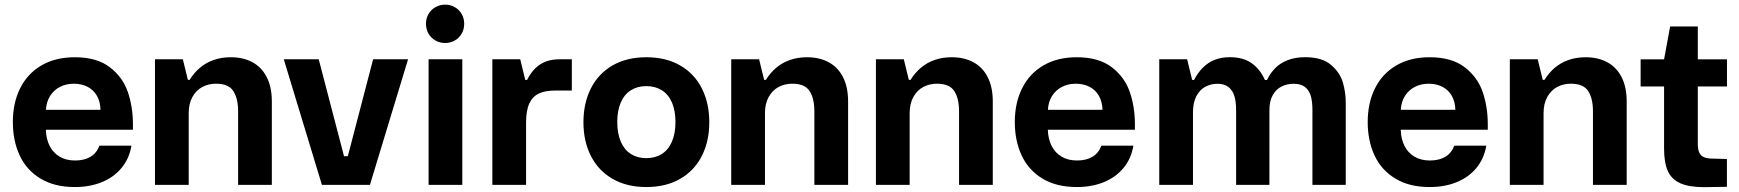

<svg xmlns="http://www.w3.org/2000/svg" viewBox="-20 -780 7337 810"><path d="M34.2 -265.3Q34.2 -345.8 65 -407.7Q95.9 -469.5 154.8 -504Q213.8 -538.5 295.5 -538.5Q388.6 -538.5 443.4 -496.3Q498.1 -454.2 519.5 -391.3Q540.8 -328.4 540.8 -256.2V-232.8H173.5Q174.5 -194.2 189.3 -164.8Q204.1 -135.4 231.5 -119.2Q258.9 -102.9 296.5 -102.9Q335.4 -102.9 361.6 -118.5Q387.8 -134.1 399.5 -165.6H534.5Q525.3 -110.6 492.7 -71.4Q460.2 -32.1 409.5 -11.5Q358.9 9.1 296.2 9.1Q209.4 9.1 150.5 -26.8Q91.6 -62.7 62.9 -124.6Q34.2 -186.5 34.2 -265.3ZM291.4 -426.8Q258.7 -426.8 232.7 -413.3Q206.6 -399.8 191.1 -374.8Q175.5 -349.8 173.8 -316.7H404Q403.1 -351.2 388.8 -376.1Q374.4 -401 349.2 -413.9Q323.9 -426.8 291.4 -426.8Z M772.6 -443.1 776.1 -302.4V0H633.8V-529.9H751.4ZM891.2 -426.9Q859.3 -426.9 833.3 -412.9Q807.2 -398.9 791.7 -370.8Q776.1 -342.7 776.1 -302.4L772.6 -443.1H780Q798.3 -472.9 823.8 -494.4Q849.2 -515.8 881.8 -527.1Q914.4 -538.5 953.7 -538.5Q1005.8 -538.5 1044.7 -517.6Q1083.6 -496.8 1105.2 -454.8Q1126.8 -412.8 1126.8 -352V0H984.5V-310.5Q984.5 -364.7 964.4 -395.8Q944.3 -426.9 891.2 -426.9Z M1467.2 -121V0H1401.8V-121ZM1177.2 -529.9H1324.6L1462.9 0H1338.1ZM1415.8 0 1554.1 -529.9H1701.5L1540.6 0Z M1930.4 -529.9V0H1788.1V-529.9ZM1777.1 -679.6Q1777.1 -703 1788 -721.3Q1798.9 -739.6 1817.4 -750Q1835.9 -760.4 1857.9 -760.4Q1879.9 -760.4 1898.3 -750Q1916.7 -739.7 1927.5 -721.4Q1938.3 -703 1938.3 -679.6Q1938.3 -656.2 1927.5 -637.7Q1916.7 -619.3 1898.3 -609Q1879.9 -598.6 1857.9 -598.6Q1835.9 -598.6 1817.4 -609Q1798.9 -619.3 1788 -637.7Q1777.1 -656.2 1777.1 -679.6Z M2191.2 -442.8H2203.6Q2218.8 -473.1 2239 -492.5Q2259.1 -511.9 2284 -520.9Q2308.9 -529.9 2341.2 -529.9H2392.4V-398H2321.6Q2280.2 -398 2253.6 -385.6Q2227 -373.1 2213.2 -343.7Q2199.4 -314.2 2199.4 -263.6ZM2195.9 -443.1 2199.4 -302.4V0H2057.1V-529.9H2174.7Z M2441.4 -264.3Q2441.4 -344.5 2472.6 -406.7Q2503.8 -468.8 2563.8 -503.7Q2623.8 -538.5 2706.8 -538.5V-416.7Q2669.2 -416.7 2641.4 -399.1Q2613.5 -381.5 2598.7 -347.1Q2583.9 -312.7 2584.1 -264.2Q2584.3 -216.4 2599 -182.3Q2613.8 -148.1 2641.4 -130.5Q2669.1 -112.8 2706.8 -112.8V9.1Q2623.8 9.1 2563.8 -25.8Q2503.8 -60.6 2472.6 -122.5Q2441.4 -184.4 2441.4 -264.3ZM2829.6 -264.2Q2829.8 -312.7 2815 -347.1Q2800.2 -381.5 2772.3 -399.1Q2744.4 -416.7 2706.8 -416.7V-538.5Q2789.8 -538.5 2849.9 -503.7Q2909.9 -468.8 2941.1 -406.7Q2972.3 -344.5 2972.3 -264.3Q2972.3 -184.4 2941.1 -122.5Q2909.9 -60.6 2849.9 -25.8Q2789.8 9.1 2706.8 9.1V-112.8Q2744.6 -112.8 2772.2 -130.5Q2799.9 -148.1 2814.6 -182.3Q2829.4 -216.4 2829.6 -264.2Z M3203.7 -443.1 3207.2 -302.4V0H3064.9V-529.9H3182.5ZM3322.4 -426.9Q3290.4 -426.9 3264.4 -412.9Q3238.4 -398.9 3222.8 -370.8Q3207.2 -342.7 3207.2 -302.4L3203.7 -443.1H3211.1Q3229.5 -472.9 3254.9 -494.4Q3280.4 -515.8 3312.9 -527.1Q3345.5 -538.5 3384.9 -538.5Q3436.9 -538.5 3475.8 -517.6Q3514.7 -496.8 3536.3 -454.8Q3557.9 -412.8 3557.9 -352V0H3415.6V-310.5Q3415.6 -364.7 3395.6 -395.8Q3375.5 -426.9 3322.4 -426.9Z M3814.1 -443.1 3817.6 -302.4V0H3675.3V-529.9H3792.9ZM3932.7 -426.9Q3900.8 -426.9 3874.8 -412.9Q3848.7 -398.9 3833.2 -370.8Q3817.6 -342.7 3817.6 -302.4L3814.1 -443.1H3821.5Q3839.8 -472.9 3865.3 -494.4Q3890.7 -515.8 3923.3 -527.1Q3955.9 -538.5 3995.2 -538.5Q4047.3 -538.5 4086.2 -517.6Q4125.1 -496.8 4146.7 -454.8Q4168.3 -412.8 4168.3 -352V0H4026V-310.5Q4026 -364.7 4005.9 -395.8Q3985.8 -426.9 3932.7 -426.9Z M4261.2 -265.3Q4261.2 -345.8 4292.1 -407.7Q4322.9 -469.5 4381.9 -504Q4440.8 -538.5 4522.6 -538.5Q4615.6 -538.5 4670.4 -496.3Q4725.2 -454.2 4746.5 -391.3Q4767.9 -328.4 4767.9 -256.2V-232.8H4400.6Q4401.6 -194.2 4416.4 -164.8Q4431.2 -135.4 4458.5 -119.2Q4485.9 -102.9 4523.5 -102.9Q4562.5 -102.9 4588.7 -118.5Q4614.8 -134.1 4626.6 -165.6H4761.5Q4752.3 -110.6 4719.8 -71.4Q4687.2 -32.1 4636.6 -11.5Q4585.9 9.1 4523.2 9.1Q4436.4 9.1 4377.5 -26.8Q4318.7 -62.7 4289.9 -124.6Q4261.2 -186.5 4261.2 -265.3ZM4518.5 -426.8Q4485.7 -426.8 4459.7 -413.3Q4433.7 -399.8 4418.1 -374.8Q4402.5 -349.8 4400.9 -316.7H4631.1Q4630.2 -351.2 4615.8 -376.1Q4601.5 -401 4576.2 -413.9Q4551 -426.8 4518.5 -426.8Z M5009.4 -443.1 5012.9 -302.4V0H4870.6V-529.9H4988.2ZM5116.4 -426.6Q5088.5 -426.6 5065.1 -414.1Q5041.7 -401.7 5027.2 -374.4Q5012.8 -347.1 5012.8 -304.9L5003.6 -442.8H5017.4Q5033.9 -474.4 5055.7 -495.8Q5077.4 -517.1 5105.4 -527.9Q5133.3 -538.7 5168.8 -538.7Q5224.6 -538.7 5260.1 -513.7Q5295.5 -488.8 5316.5 -442.4H5325.1Q5338.4 -470.5 5359.2 -491.9Q5380 -513.4 5411.8 -526Q5443.6 -538.7 5486.7 -538.7Q5557.6 -538.7 5595.5 -506.1Q5633.3 -473.4 5645.4 -431.6Q5657.4 -389.8 5657.4 -346.9V0H5516.8V-315.3Q5516.8 -352.2 5509.8 -375.8Q5502.8 -399.3 5485.4 -412.9Q5468 -426.6 5437.5 -426.6Q5409.5 -426.6 5386.4 -415Q5363.3 -403.4 5349.4 -378.6Q5335.4 -353.8 5335.4 -316.2L5335.3 0H5194.8V-315.3Q5194.8 -351.5 5187.5 -375Q5180.3 -398.5 5162.8 -412.5Q5145.4 -426.6 5116.4 -426.6Z M5750 -265.3Q5750 -345.8 5780.9 -407.7Q5811.7 -469.5 5870.7 -504Q5929.6 -538.5 6011.3 -538.5Q6104.4 -538.5 6159.2 -496.3Q6214 -454.2 6235.3 -391.3Q6256.6 -328.4 6256.6 -256.2V-232.8H5889.4Q5890.3 -194.2 5905.1 -164.8Q5919.9 -135.4 5947.3 -119.2Q5974.7 -102.9 6012.3 -102.9Q6051.3 -102.9 6077.4 -118.5Q6103.6 -134.1 6115.3 -165.6H6250.3Q6241.1 -110.6 6208.5 -71.4Q6176 -32.1 6125.3 -11.5Q6074.7 9.1 6012 9.1Q5925.2 9.1 5866.3 -26.8Q5807.4 -62.7 5778.7 -124.6Q5750 -186.5 5750 -265.3ZM6007.2 -426.8Q5974.5 -426.8 5948.5 -413.3Q5922.5 -399.8 5906.9 -374.8Q5891.3 -349.8 5889.6 -316.7H6119.8Q6118.9 -351.2 6104.6 -376.1Q6090.2 -401 6065 -413.9Q6039.7 -426.8 6007.2 -426.8Z M6488.4 -443.1 6491.9 -302.4V0H6349.6V-529.9H6467.2ZM6607 -426.9Q6575.1 -426.9 6549.1 -412.9Q6523 -398.9 6507.5 -370.8Q6491.9 -342.7 6491.9 -302.4L6488.4 -443.1H6495.8Q6514.2 -472.9 6539.6 -494.4Q6565 -515.8 6597.6 -527.1Q6630.2 -538.5 6669.5 -538.5Q6721.6 -538.5 6760.5 -517.6Q6799.4 -496.8 6821 -454.8Q6842.6 -412.8 6842.6 -352V0H6700.3V-310.5Q6700.3 -364.7 6680.2 -395.8Q6660.2 -426.9 6607 -426.9Z M7000.3 -153.6V-529.7L7025.9 -668.4H7142.6V-173.4Q7142.6 -150.3 7148.5 -137.1Q7154.4 -123.8 7166.4 -117.9Q7178.3 -112 7198.2 -111.1L7265.4 -109.3V8.1L7168.8 9.5Q7104.5 9.5 7067.8 -7.4Q7031.2 -24.2 7015.7 -59.5Q7000.3 -94.7 7000.3 -153.6ZM6901.4 -529.7H7265.7V-415.1H6901.4Z"/></svg>

Font: Wand UI Pro
Style: Regular
Weight: 400
Designer: Andreas Faust
Version: Version 1.003;FEAKit 1.0